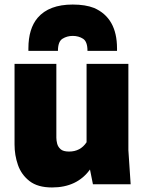

<svg xmlns="http://www.w3.org/2000/svg" viewBox="-20 -811 635 845"><path d="M44 0ZM209 14Q146 14 110 -14Q74 -42 59 -85Q44 -128 44 -175V-530H228V-205Q228 -193 231.5 -179Q235 -165 246.5 -154.5Q258 -144 284 -144Q334 -144 361 -185V-530H545V-150L555 0H389L376 -65Q319 14 209 14ZM495 -587H365Q365 -628 345.5 -640.5Q326 -653 300 -653Q275 -653 255 -640.5Q235 -628 235 -587H105V-598Q105 -685 146 -733Q196 -791 300 -791Q356 -791 394 -776Q495 -732 495 -598Z"/></svg>

Font: Tanohe Sans Black
Style: Regular
Weight: 900
Designer: Village Type and Design LLC & Cristiano Sobral
Foundry: Cooper Hewitt Smithsonian Design Museum
Version: Version 1.00;March 11, 2020;FontCreator 12.0.0.2522 64-bit; 